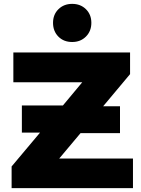

<svg xmlns="http://www.w3.org/2000/svg" viewBox="-20 -972 729 992"><path d="M667 -153V0H40V-112L187 -287H93V-427H305L405 -547H49V-701H652V-589L513 -423H600V-284H396L286 -153ZM254 -854Q254 -897 282 -924.5Q310 -952 353 -952Q396 -952 424 -924.5Q452 -897 452 -854Q452 -811 424 -783Q396 -755 353 -755Q309 -755 281.5 -783Q254 -811 254 -854Z"/></svg>

Font: Montserrat Alternates ExtraBold
Style: Regular
Weight: 800
Designer: Julieta Ulanovsky
Foundry: Julieta Ulanovsky
Version: Version 7.200